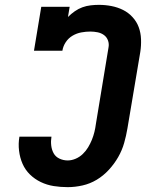

<svg xmlns="http://www.w3.org/2000/svg" viewBox="-20 -763 640 791"><path d="M259 8Q229 8 201 3.5Q173 -1 148 -13Q123 -25 103.5 -44Q84 -63 73 -88Q62 -113 58.5 -142Q55 -171 60 -200H192Q189 -182 191 -164Q193 -146 201 -131.5Q209 -117 225 -109.5Q241 -102 259 -102Q275 -102 291.5 -109Q308 -116 321 -128.5Q334 -141 343 -156Q352 -171 358.5 -187Q365 -203 369 -219.5Q373 -236 375 -252L427 -567Q430 -582 425 -596Q420 -610 408.5 -618.5Q397 -627 382 -630Q367 -633 352 -633Q334 -633 315 -629.5Q296 -626 279 -616Q262 -606 251 -589.5Q240 -573 237 -554H120L150 -735H267L260 -693Q273 -706 288 -716.5Q303 -727 319.5 -733Q336 -739 353.5 -741Q371 -743 387 -743Q414 -743 439.5 -738Q465 -733 487 -722Q509 -711 526 -692.5Q543 -674 551.5 -651Q560 -628 561 -601.5Q562 -575 558 -549L505 -234Q500 -204 491.5 -174Q483 -144 467 -116Q451 -88 428.5 -63.5Q406 -39 378.5 -22.5Q351 -6 320 1Q289 8 259 8Z"/></svg>

Font: Iosevka Slab XBdExObl
Style: Regular
Weight: 800
Width: 7
Italic angle: -9°
Monospace: yes
Designer: Belleve Invis
Foundry: Belleve Invis
Version: Version 11.1.0; ttfautohint (v1.8.3)